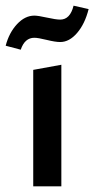

<svg xmlns="http://www.w3.org/2000/svg" viewBox="-32 -656 332 676"><path d="M41 -481 -12 -495Q0 -541 28 -571Q56 -601 89 -601Q102 -601 133.5 -594Q165 -587 180 -587Q215 -587 227 -636L280 -624Q267 -572 239.5 -540Q212 -508 180 -508Q163 -508 132.5 -515.5Q102 -523 89 -523Q55 -523 41 -481ZM85 0V-410L184 -428V0Z"/></svg>

Font: EauTestText Semibold
Style: Regular
Weight: 600
Designer: Christian Thalmann (Catharsis Fonts)
Version: Version 0.001;PS 000.001;hotconv 1.0.88;makeotf.lib2.5.64775